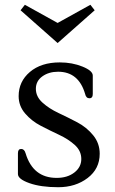

<svg xmlns="http://www.w3.org/2000/svg" viewBox="-20 -772 482 803"><path d="M397 -129Q397 -66 346.5 -27.5Q296 11 223.5 11Q151 11 103 -6Q55 -23 55 -44V-131Q55 -149 68.5 -149Q82 -149 87 -131Q118 -28 217 -28Q262 -28 291 -50.5Q320 -73 320 -107Q320 -141 293 -165.5Q266 -190 227.5 -208Q189 -226 150.5 -246Q112 -266 85 -297.5Q58 -329 58 -370Q58 -431 105 -471Q152 -511 230 -511Q282 -511 325 -493.5Q368 -476 368 -456V-379Q368 -361 354 -361Q340 -361 336 -379Q309 -472 223 -472Q184 -472 157 -452.5Q130 -433 130 -400.5Q130 -368 157.5 -343Q185 -318 224.5 -299.5Q264 -281 303 -260.5Q342 -240 369.5 -206.5Q397 -173 397 -129ZM66 -729 84 -752 221 -676 358 -752 376 -729 221 -592Z"/></svg>

Font: Lustria
Style: Regular
Weight: 400
Designer: Matthew Desmond
Foundry: Matthew Desmond
Version: Version 001.001; ttfautohint (v1.6)